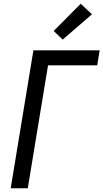

<svg xmlns="http://www.w3.org/2000/svg" viewBox="-20 -1003 551 1023"><path d="M37 0 158 -735H511L498 -655H236L128 0ZM314 -792 266 -838 410 -983 470 -927Z"/></svg>

Font: Iosevka Curly Medium
Style: Italic
Weight: 500
Italic angle: -9°
Monospace: yes
Designer: Belleve Invis
Foundry: Belleve Invis
Version: Version 22.1.2; ttfautohint (v1.8.4)